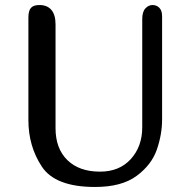

<svg xmlns="http://www.w3.org/2000/svg" viewBox="-20 -729 758 764"><path d="M378 -46Q455 -46 500.5 -96Q546 -146 546 -223V-653Q546 -682 558.5 -695.5Q571 -709 587 -709Q603 -709 614 -698Q625 -687 625 -664V-254Q625 -194 604 -133.5Q583 -73 523.5 -29Q464 15 358 15Q200 15 146.5 -66Q93 -147 93 -251V-659Q93 -686 103 -697.5Q113 -709 137 -709Q168 -709 184.5 -689.5Q201 -670 201 -632V-219Q201 -138 248 -92Q295 -46 378 -46Z"/></svg>

Font: Marmelad for Arash.Academy
Style: Regular
Weight: 400
Designer: Manvel Shmavonyan
Foundry: Cyreal
Version: Version 1.110;Glyphs 3.2 (3202)